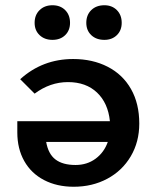

<svg xmlns="http://www.w3.org/2000/svg" viewBox="-20 -705 598 732"><path d="M112 -618Q112 -648 131 -666.5Q150 -685 180 -685Q210 -685 228.5 -666.5Q247 -648 247 -618Q247 -589 228.5 -571Q210 -553 180 -553Q150 -553 131 -571Q112 -589 112 -618ZM309 -618Q309 -648 328 -666.5Q347 -685 378 -685Q407 -685 425.5 -666.5Q444 -648 444 -618Q444 -589 425.5 -571Q407 -553 378 -553Q347 -553 328 -571Q309 -589 309 -618ZM511 -234Q511 -164 478.5 -109Q446 -54 389 -23.5Q332 7 261 7Q197 7 148 -18.5Q99 -44 72.5 -91Q46 -138 46 -200V-243H399Q392 -312 350 -352Q308 -392 239 -392Q171 -392 112 -348L57 -403Q142 -480 259 -480Q333 -480 390.5 -450.5Q448 -421 479.5 -365.5Q511 -310 511 -234ZM391 -164H156Q164 -118 191.5 -97Q219 -76 268 -76Q312 -76 344.5 -100Q377 -124 391 -164Z"/></svg>

Font: Ysabeau SC
Style: Bold
Weight: 700
Designer: Christian Thalmann (Catharsis Fonts)
Version: Version 0.003